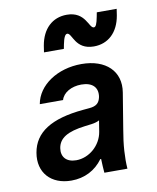

<svg xmlns="http://www.w3.org/2000/svg" viewBox="-89 -872 778 951"><g transform="rotate(-10 300.0 -396.5)"><path d="M399 -374C393 -345 378 -331 343 -328L310 -325C148 -310 63 -256 46 -156C29 -58 91 10 193 10C260 10 315 -19 352 -70H356C357 -44 358 -20 360 0H476C472 -55 476 -120 489 -193L519 -376C536 -480 464 -550 341 -550C220 -550 120 -483 104 -390H221C231 -426 273 -450 323 -450C379 -450 407 -421 399 -374ZM234 -85C185 -85 159 -114 166 -158C174 -207 216 -233 306 -244L338 -248C354 -250 368 -254 379 -260L370 -204C359 -137 299 -85 234 -85ZM169 -639H269L273 -660C280 -695 288 -710 298 -710C323 -710 323 -625 418 -625C491 -625 542 -674 556 -756L561 -789H461L457 -768C450 -732 444 -718 434 -718C409 -718 407 -803 312 -803C239 -803 188 -754 174 -672Z"/></g></svg>

Font: CommitMono
Style: Bold Italic
Weight: 700
Monospace: yes
Designer: Eigil Nikolajsen
Foundry: Eigil Nikolajsen
Version: Version 1.143